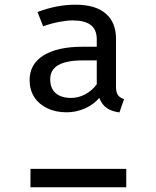

<svg xmlns="http://www.w3.org/2000/svg" viewBox="-20 -788 655 808"><path d="M468.2 -625.1V-422.1Q468.2 -399.5 476.4 -387.9Q484.6 -376.4 502.1 -370.8L482.6 -314.9Q450.3 -319 429.5 -333.3Q408.7 -347.7 397.9 -375.9Q372.8 -347.2 336.4 -331.3Q300 -315.4 260.5 -315.4Q214.4 -315.4 179 -332.3Q143.6 -349.2 124.1 -379.7Q104.6 -410.3 104.6 -450.8Q104.6 -518.5 163.3 -554.9Q222.1 -591.3 327.2 -591.3H387.2V-622.1Q387.2 -664.1 361.5 -683.1Q335.9 -702.1 285.6 -702.1Q262.1 -702.1 229.2 -695.9Q196.4 -689.7 161.5 -677.4L137.9 -737.4Q218.5 -768.2 297.4 -768.2Q382.1 -768.2 425.1 -730.8Q468.2 -693.3 468.2 -625.1ZM327.7 -533.8Q191.3 -533.8 191.3 -454.9Q191.3 -415.9 214.4 -395.9Q237.4 -375.9 279.5 -375.9Q310.3 -375.9 339 -391.3Q367.7 -406.7 387.2 -433.3V-533.8ZM108.2 -77.4H511.3V0H108.2Z"/></svg>

Font: Fira Code Fixed
Style: Regular
Weight: 400
Monospace: yes
Designer: Carrois Corporate, Edenspiekermann AG, Nikita Prokopov
Foundry: Carrois Corporate, Edenspiekermann AG, Nikita Prokopov
Version: Version 5.002